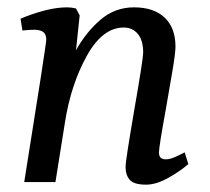

<svg xmlns="http://www.w3.org/2000/svg" viewBox="-20 -496 572 523"><path d="M322 -42Q322 -58 346 -198Q370 -336 370 -353Q370 -386 355.5 -403.5Q341 -421 317 -421Q259 -421 216 -343Q173 -265 157 -163L131 0H46Q106 -375 106 -388Q106 -403 97.5 -409Q89 -415 72 -415Q65 -415 41 -413L36 -445Q66 -458 100 -467Q134 -476 162 -476Q175 -476 187 -473L197 -454L187 -359Q214 -408 253.5 -442Q293 -476 345 -476Q399 -476 428.5 -448Q458 -420 458 -369Q458 -352 449.5 -301.5Q441 -251 432 -200Q413 -96 413 -81Q413 -71 417.5 -66.5Q422 -62 432 -62Q443 -62 458.5 -69Q474 -76 483 -81L493 -49Q470 -29 437.5 -11Q405 7 378 7Q345 7 333.5 -6Q322 -19 322 -42Z"/></svg>

Font: Caladea
Style: Italic
Weight: 400
Italic angle: -9°
Designer: Carolina Giovagnoli and Andres Torresi
Foundry: Carolina Giovagnoli & Andres Torresi
Version: Version 1.001